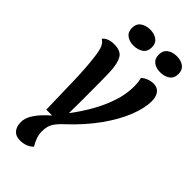

<svg xmlns="http://www.w3.org/2000/svg" viewBox="-287 -782 1040 1040"><g transform="rotate(45 233.5 -262.0)"><path d="M111 200Q79 200 62 180Q45 160 45 126Q45 99 60 72.5Q75 46 97 22.5Q119 -1 140 -19H95Q92 -141 89.5 -237.5Q87 -334 77 -410Q72 -450 63.5 -470.5Q55 -491 36 -503Q57 -530 105 -530Q156 -530 173.5 -500Q191 -470 194 -410Q195 -385 195.5 -334Q196 -283 196 -188L195 -92Q236 -146 269.5 -205Q303 -264 323 -324.5Q343 -385 343 -445Q343 -459 341.5 -473.5Q340 -488 336 -503Q349 -515 367.5 -522.5Q386 -530 407 -530Q436 -530 451.5 -510Q467 -490 467 -456Q467 -401 439 -331Q411 -261 356.5 -185Q302 -109 223 -35Q193 -8 177 16.5Q161 41 161 82Q161 104 169.5 128Q178 152 190 170Q160 200 111 200ZM183 -598Q152 -598 131 -613.5Q110 -629 110 -660Q110 -693 132.5 -708.5Q155 -724 187 -724Q219 -724 240 -708.5Q261 -693 261 -662Q261 -629 238.5 -613.5Q216 -598 183 -598ZM388 -598Q356 -598 335.5 -613.5Q315 -629 315 -660Q315 -693 337 -708.5Q359 -724 391 -724Q423 -724 444 -708.5Q465 -693 465 -662Q465 -629 442.5 -613.5Q420 -598 388 -598Z"/></g></svg>

Font: Sansita Swashed
Style: Regular
Weight: 400
Designer: Pablo Cosgaya
Foundry: Omnibus-Type
Version: Version 1.003; ttfautohint (v1.8.3)